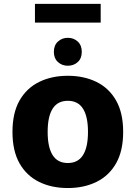

<svg xmlns="http://www.w3.org/2000/svg" viewBox="-20 -948 692 979"><path d="M43.6 -275.4Q43.6 -372.1 79.6 -435.5Q115.7 -498.8 179.6 -530.2Q243.4 -561.6 325.8 -561.6Q408.2 -561.6 472.1 -530.2Q535.9 -498.8 572 -435.5Q608 -372.1 608 -275.4Q608 -178.7 572 -115.3Q535.9 -52 472.1 -20.6Q408.2 10.8 325.8 10.8Q242.8 10.8 179.1 -20.6Q115.4 -52 79.5 -115.3Q43.6 -178.7 43.6 -275.4ZM223 -275.4Q223 -197.1 248.5 -157Q273.9 -116.8 325.8 -116.8Q377.7 -116.8 403.1 -157Q428.6 -197.1 428.6 -275.4Q428.6 -354 403.1 -394Q377.7 -434 325.8 -434Q273.9 -434 248.5 -394Q223 -354 223 -275.4ZM325.8 -612.8Q296.1 -612.8 275.4 -631.7Q254.6 -650.7 254.6 -683.8Q254.6 -716.9 275.4 -736.1Q296.1 -755.2 325.8 -755.2Q356 -755.2 376.5 -736.1Q397 -717.1 397 -683.7Q397 -650.4 376.5 -631.6Q356 -612.8 325.8 -612.8ZM158.2 -928.4H493.4V-832.8H158.2Z"/></svg>

Font: Kufam
Style: Regular
Weight: 400
Designer: Wael Morcos, Artur Schmal
Foundry: Original Type
Version: Version 1.301; ttfautohint (v1.8.3)